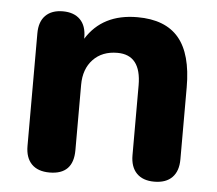

<svg xmlns="http://www.w3.org/2000/svg" viewBox="-43 -548 681 603"><g transform="rotate(5 297.5 -246.0)"><path d="M134 9Q97 9 77.5 -11Q58 -31 58 -68V-423Q58 -460 77.5 -479.5Q97 -499 132 -499Q167 -499 186.5 -479.5Q206 -460 206 -423V-419Q257 -501 367 -501Q455 -501 497.5 -450.5Q540 -400 540 -295V-68Q540 -31 520.5 -11Q501 9 464 9Q428 9 408.5 -11Q389 -31 389 -68V-288Q389 -384 314 -384Q266 -384 237.5 -354Q209 -324 209 -274V-68Q209 9 134 9Z"/></g></svg>

Font: Nunito ExtraBold
Style: Regular
Weight: 800
Designer: Vernon Adams
Foundry: Vernon Adams
Version: Version 3.602